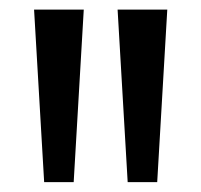

<svg xmlns="http://www.w3.org/2000/svg" viewBox="-20 -828 419 400"><path d="M72 -448.5 51 -808H154.5L133.5 -448.5ZM246 -448.5 225 -808H328.5L307.5 -448.5Z"/></svg>

Font: Encode Sans SemiCondensed SemiCondensed Medium
Style: Regular
Weight: 500
Width: 4
Designer: Multiple Designers
Foundry: Impallari Type
Version: Version 3.000; ttfautohint (v1.8.3) -l 8 -r 50 -G 200 -x 14 